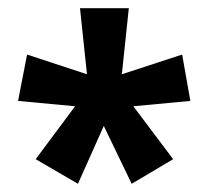

<svg xmlns="http://www.w3.org/2000/svg" viewBox="-20 -781 509 468"><path d="M294 -761H175L192 -600L46 -648L24 -535L163 -522L67 -393L170 -333L233 -474L301 -333L402 -393L305 -522L444 -535L424 -648L277 -600Z"/></svg>

Font: Noto Sans Display SemiCondensed
Style: Bold
Weight: 700
Width: 4
Designer: Monotype Design Team
Foundry: Monotype Imaging Inc.
Version: Version 1.900